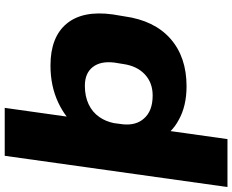

<svg xmlns="http://www.w3.org/2000/svg" viewBox="-104 -676 960 793"><g transform="rotate(-90 375.5 -280.0)"><path d="M415 11Q333 11 275 -22Q249 -36 230 -55L197 180H-1L128 -740H326L290 -484Q316 -504 348 -519Q416 -551 501 -551Q618 -551 673.5 -484.5Q729 -418 712 -294L704 -246Q687 -122 611.5 -55.5Q536 11 415 11ZM377 -129Q430 -129 464.5 -161.5Q499 -194 507 -250L513 -287Q520 -344 494.5 -376.5Q469 -409 417 -409Q374 -409 341 -393.5Q308 -378 288 -349Q270 -323 263 -289L258 -251Q253 -197 282 -165Q313 -129 377 -129Z"/></g></svg>

Font: Pathway Extreme 8pt Thin 12pt ExtraBold
Style: Italic
Weight: 800
Italic angle: -8°
Version: Version 1.001;gftools[0.9.26]